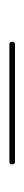

<svg xmlns="http://www.w3.org/2000/svg" viewBox="159 -347 52 410"><g transform="rotate(90 185.0 -142.0)"><path d="M75 -136Q69 -136 69 -142Q69 -148 75 -148Q137 -148 200 -148Q263 -148 325 -148Q325 -148 325 -148Q325 -148 325 -148Q331 -148 331 -142Q331 -136 325 -136Q263 -136 200 -136Q137 -136 75 -136Q75 -136 75 -136Q75 -136 75 -136Z"/></g></svg>

Font: FRB American Cursive Thin
Style: Italic
Weight: 100
Italic angle: -25°
Version: Version 2.0;Modular Font Editor K font №1